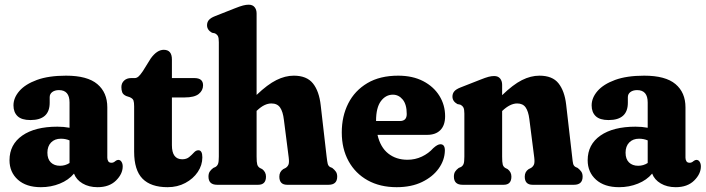

<svg xmlns="http://www.w3.org/2000/svg" viewBox="-20 -768 2933 798"><path d="M19.5 -102Q19.5 -167.5 72.5 -204.5Q125.5 -241.5 218.5 -241.5Q245.5 -241.5 269 -237V-342Q269 -393.5 225 -393.5Q208 -393.5 197.2 -385.5Q186.5 -377.5 186.5 -364V-341Q186.5 -269 106.5 -269Q70 -269 53 -285.2Q36 -301.5 36 -330Q36 -361.5 60.5 -389.8Q85 -418 133.5 -435.8Q182 -453.5 254.5 -453.5Q343 -453.5 384.5 -418.5Q426 -383.5 426 -322V-112.5Q426 -104.5 429.8 -98Q433.5 -91.5 443.5 -91.5Q452 -91.5 459.5 -98.5Q466 -103.5 471.5 -103.5Q480 -103.5 485 -95.5Q490 -87.5 490 -76.5Q490 -45 462 -17.5Q434 10 385.5 10Q349.5 10 323.2 -5.5Q297 -21 287.5 -46.5Q265 -19.5 228.5 -4.8Q192 10 150 10Q89 10 54.2 -21.2Q19.5 -52.5 19.5 -102ZM177 -133.5Q177 -107 191.2 -93Q205.5 -79 229.5 -79Q251 -79 269 -90.5V-184.5Q252.5 -191.5 233 -191.5Q207.5 -191.5 192.2 -175.8Q177 -160 177 -133.5Z M519.5 -364 504.5 -369Q491.5 -375 488 -384.2Q484.5 -393.5 484.5 -406Q484.5 -422.5 495.8 -433Q507 -443.5 525 -443.5H540Q547.5 -443.5 554.8 -449.2Q562 -455 573.5 -472L606.5 -525Q632.5 -561 660.5 -561Q694.5 -561 694.5 -521V-443.5H788Q824 -443.5 824 -413.5Q824 -392 806 -377.5Q788 -363 747.5 -363H694.5V-164.5Q694.5 -106 737.5 -106Q755 -106 766.2 -115.2Q777.5 -124.5 786 -134Q794.5 -143.5 804.5 -143.5Q821 -143.5 821 -114Q821 -81.5 802 -53.2Q783 -25 750.2 -7.5Q717.5 10 676.5 10Q607 10 572.2 -25.5Q537.5 -61 537.5 -137.5V-326Q537.5 -342 534.8 -350.2Q532 -358.5 519.5 -364Z M1046.5 -712V-373.5Q1092 -417 1128.8 -435.2Q1165.5 -453.5 1201 -453.5Q1255 -453.5 1280.8 -421.2Q1306.5 -389 1313 -330L1337.5 -117Q1340 -95.5 1342.2 -87Q1344.5 -78.5 1351.5 -74L1361 -70Q1370.5 -62.5 1376 -54.5Q1381.5 -46.5 1381.5 -34Q1381.5 0 1345.5 0H1173.5Q1141 0 1141 -34Q1141 -54 1157 -65L1167 -70Q1175 -75 1178.8 -83.5Q1182.5 -92 1180 -113L1160 -269.5Q1156 -304 1144.2 -321Q1132.5 -338 1108 -338Q1094 -338 1079.5 -331.2Q1065 -324.5 1047.5 -308L1046.5 -307.5V-117Q1046.5 -93.5 1049.2 -84.2Q1052 -75 1060 -70L1070 -65Q1085.5 -53 1085.5 -34Q1085.5 0 1053 0H882.5Q846.5 0 846.5 -34Q846.5 -46.5 851.5 -54.5Q856.5 -62.5 866.5 -70L875.5 -74Q883 -78.5 886.2 -86.8Q889.5 -95 889.5 -117V-592.5Q889.5 -610.5 885.8 -617.8Q882 -625 873 -629.5L861 -632Q840.5 -643.5 840.5 -663Q840.5 -675.5 847.8 -684.5Q855 -693.5 874 -701L955 -733Q977.5 -742 990.2 -745.2Q1003 -748.5 1013.5 -748.5Q1030 -748.5 1038.2 -738.2Q1046.5 -728 1046.5 -712Z M1830 -285Q1830 -247.5 1810.5 -227.5Q1791 -207.5 1755.5 -207.5H1549Q1561 -155.5 1593.8 -129.8Q1626.5 -104 1673.5 -104Q1705.5 -104 1733.5 -117.2Q1761.5 -130.5 1780.5 -152Q1798.5 -168.5 1810.5 -168.5Q1829.5 -168.5 1829 -141.5Q1828 -102 1803.2 -67.5Q1778.5 -33 1734 -11.5Q1689.5 10 1628.5 10Q1559.5 10 1508.2 -18.5Q1457 -47 1428.8 -98.2Q1400.5 -149.5 1400.5 -217.5Q1400.5 -285 1427.5 -338.2Q1454.5 -391.5 1506.8 -422.5Q1559 -453.5 1635 -453.5Q1695 -453.5 1738.8 -430.8Q1782.5 -408 1806.2 -369.8Q1830 -331.5 1830 -285ZM1613 -374.5Q1583 -374.5 1563 -347.5Q1543 -320.5 1543 -265.5V-265H1642Q1670.5 -265 1670.5 -294Q1670.5 -334 1653.8 -354.2Q1637 -374.5 1613 -374.5Z M2067 -415.5V-372.5Q2112.5 -416.5 2149.2 -435Q2186 -453.5 2222 -453.5Q2276 -453.5 2301.2 -421.8Q2326.5 -390 2333 -334L2358 -117Q2360 -95.5 2362.2 -87Q2364.5 -78.5 2372 -74L2381 -70Q2390.5 -62.5 2396 -54.5Q2401.5 -46.5 2401.5 -34Q2401.5 0 2365.5 0H2193.5Q2161 0 2161 -34Q2161 -54 2177 -65L2187 -70Q2195 -75 2199 -83.5Q2203 -92 2200.5 -113L2180 -273.5Q2176 -305.5 2164.5 -321.8Q2153 -338 2129.5 -338Q2100 -338 2067.5 -307L2067 -306.5V-117Q2067 -93.5 2069.5 -84.2Q2072 -75 2080 -70L2090 -65Q2105.5 -53 2105.5 -34Q2105.5 0 2073.5 0H1902.5Q1866.5 0 1866.5 -34Q1866.5 -46.5 1871.5 -54.5Q1876.5 -62.5 1886.5 -70L1896 -74Q1903.5 -78.5 1906.8 -86.8Q1910 -95 1910 -117V-296Q1910 -314 1906 -321.2Q1902 -328.5 1893 -333L1881 -335.5Q1860.5 -347 1860.5 -366.5Q1860.5 -379 1867.8 -388Q1875 -397 1894 -404.5L1975.5 -436.5Q1998 -445.5 2010.5 -448.8Q2023 -452 2034 -452Q2050 -452 2058.5 -441.8Q2067 -431.5 2067 -415.5Z M2422.5 -102Q2422.5 -167.5 2475.5 -204.5Q2528.5 -241.5 2621.5 -241.5Q2648.5 -241.5 2672 -237V-342Q2672 -393.5 2628 -393.5Q2611 -393.5 2600.2 -385.5Q2589.5 -377.5 2589.5 -364V-341Q2589.5 -269 2509.5 -269Q2473 -269 2456 -285.2Q2439 -301.5 2439 -330Q2439 -361.5 2463.5 -389.8Q2488 -418 2536.5 -435.8Q2585 -453.5 2657.5 -453.5Q2746 -453.5 2787.5 -418.5Q2829 -383.5 2829 -322V-112.5Q2829 -104.5 2832.8 -98Q2836.5 -91.5 2846.5 -91.5Q2855 -91.5 2862.5 -98.5Q2869 -103.5 2874.5 -103.5Q2883 -103.5 2888 -95.5Q2893 -87.5 2893 -76.5Q2893 -45 2865 -17.5Q2837 10 2788.5 10Q2752.5 10 2726.2 -5.5Q2700 -21 2690.5 -46.5Q2668 -19.5 2631.5 -4.8Q2595 10 2553 10Q2492 10 2457.2 -21.2Q2422.5 -52.5 2422.5 -102ZM2580 -133.5Q2580 -107 2594.2 -93Q2608.5 -79 2632.5 -79Q2654 -79 2672 -90.5V-184.5Q2655.5 -191.5 2636 -191.5Q2610.5 -191.5 2595.2 -175.8Q2580 -160 2580 -133.5Z"/></svg>

Font: Fraunces 144pt SuperSoft
Style: Bold
Weight: 700
Version: Version 1.000;[b76b70a41]